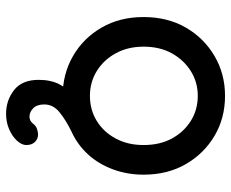

<svg xmlns="http://www.w3.org/2000/svg" viewBox="-86 -492 779 648"><g transform="rotate(90 304.0 -168.5)"><path d="M470 -263Q470 -318 448 -358.5Q426 -399 388.5 -422.5Q351 -446 304 -446Q258 -446 220.5 -422.5Q183 -399 160.5 -358.5Q138 -318 138 -263Q138 -210 160.5 -169Q183 -128 220.5 -105Q258 -82 304 -82Q351 -82 388.5 -105Q426 -128 448 -169Q470 -210 470 -263ZM365 201Q319 201 284.5 174Q250 147 250 91Q250 50 265 21Q280 -8 304.5 -27.5Q329 -47 357.5 -60Q386 -73 412 -81Q387 -57 359.5 -34Q332 -11 304 10Q230 10 169.5 -25Q109 -60 73.5 -121.5Q38 -183 38 -263Q38 -344 73.5 -405.5Q109 -467 169.5 -502.5Q230 -538 304 -538Q379 -538 439 -502.5Q499 -467 534.5 -405.5Q570 -344 570 -263Q570 -208 552 -159.5Q534 -111 501.5 -75.5Q469 -40 425 -20Q386 -1 359.5 20.5Q333 42 333 72Q333 97 346 109.5Q359 122 374 122Q388 122 397 111Q405 100 416 96.5Q427 93 434 93Q449 93 459.5 103.5Q470 114 470 133Q470 148 455.5 164Q441 180 417 190.5Q393 201 365 201Z"/></g></svg>

Font: Quicksand SemiBold
Style: Regular
Weight: 600
Designer: Andrew Paglinawan
Foundry: Andrew Paglinawan
Version: Version 3.006